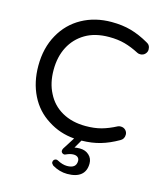

<svg xmlns="http://www.w3.org/2000/svg" viewBox="-131 -789 940 1103"><g transform="rotate(15 339.5 -237.5)"><path d="M284.2 191.4Q273.4 181.6 273.4 173.8Q273.4 165 278.8 159.2Q284.2 153.3 293 153.3Q296.9 153.3 302.7 156.2Q334 172.9 360.4 172.9Q415 172.9 415 128.9Q415 115.2 405.8 107.4Q396.5 99.6 380.9 99.6Q361.3 99.6 337.9 110.4Q332 113.3 328.1 113.3Q321.3 113.3 315.4 108.4Q309.6 103.5 309.6 96.7Q309.6 88.9 313.5 82L359.4 9.8Q272.5 2.9 202.1 -43Q129.9 -87.9 91.3 -165.5Q52.7 -243.2 52.7 -340.8Q52.7 -447.3 97.7 -527.3Q141.6 -606.4 219.2 -649.4Q296.9 -692.4 395.5 -692.4Q460 -692.4 511.7 -677.7Q563.5 -663.1 618.2 -631.8Q640.6 -621.1 640.6 -593.8Q640.6 -579.1 629.4 -567.4Q618.2 -555.7 600.6 -555.7Q589.8 -555.7 583 -559.6Q538.1 -583 497.1 -594.2Q456.1 -605.5 404.3 -605.5Q320.3 -605.5 262.7 -571.3Q205.1 -537.1 174.3 -478Q143.6 -418.9 143.6 -340.8Q143.6 -262.7 173.8 -205.1Q204.1 -143.6 263.7 -109.9Q323.2 -76.2 404.3 -76.2Q456.1 -76.2 497.1 -87.4Q538.1 -98.6 583 -122.1Q589.8 -126 600.6 -126Q618.2 -126 629.4 -114.7Q640.6 -103.5 640.6 -87.9Q640.6 -61.5 618.2 -49.8Q565.4 -19.5 515.1 -4.9Q464.8 9.8 403.3 10.7L375 59.6Q389.6 56.6 406.2 56.6Q439.5 56.6 460.9 76.2Q482.4 95.7 482.4 126Q482.4 170.9 454.6 193.8Q426.8 216.8 373 216.8Q327.1 216.8 284.2 191.4Z"/></g></svg>

Font: jf-openhuninn-2.0
Style: Regular
Weight: 400
Designer: [Kosugi Maru]
Designed by MOTOYA      

[Varela Round]
Joe Prince (Latin component); Avraham Cornfeld (Hebrew component)
Foundry: justfont CO.,LTD.
Version: 2.0